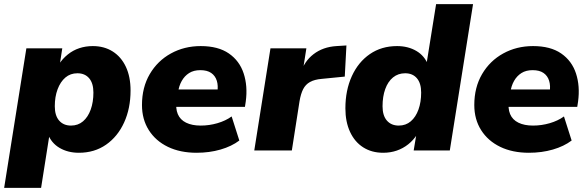

<svg xmlns="http://www.w3.org/2000/svg" viewBox="-36 -725 2833 925"><path d="M-16 180 91 -492H264L252 -414H247Q265 -442 290.5 -462.5Q316 -483 346.5 -493Q377 -503 411 -503Q466 -503 507 -477Q548 -451 570.5 -403Q593 -355 593 -289Q593 -203 562 -135Q531 -67 475 -28Q419 11 344 11Q291 11 251 -12.5Q211 -36 194 -81L203 -80L162 180ZM306 -120Q340 -120 364 -140.5Q388 -161 401 -197Q414 -233 414 -279Q414 -324 393.5 -348Q373 -372 337 -372Q303 -372 279 -351.5Q255 -331 241.5 -295Q228 -259 228 -213Q228 -168 249 -144Q270 -120 306 -120Z M911 11Q832 11 773 -17.5Q714 -46 681 -98Q648 -150 648 -219Q648 -304 685.5 -368Q723 -432 787.5 -467.5Q852 -503 931 -503Q1015 -503 1066.5 -467.5Q1118 -432 1138 -371Q1158 -310 1148 -236L1144 -210H793L805 -294H1027L1011 -281Q1016 -312 1008.5 -336Q1001 -360 981.5 -373.5Q962 -387 929 -387Q897 -387 875 -373Q853 -359 839.5 -335Q826 -311 822 -281L815 -242Q809 -203 820.5 -175.5Q832 -148 860.5 -134Q889 -120 931 -120Q972 -120 1011.5 -131.5Q1051 -143 1080 -164L1117 -48Q1080 -20 1026.5 -4.5Q973 11 911 11Z M1189 0 1267 -492H1440L1421 -371H1412Q1429 -429 1474.5 -464Q1520 -499 1585 -503L1633 -506L1625 -356L1514 -345Q1479 -342 1457.5 -330Q1436 -318 1424.5 -295.5Q1413 -273 1407 -237L1370 0Z M1810 11Q1755 11 1714 -15Q1673 -41 1650.5 -89.5Q1628 -138 1628 -203Q1628 -290 1659 -358Q1690 -426 1746 -464.5Q1802 -503 1877 -503Q1930 -503 1970 -479.5Q2010 -456 2027 -411L2018 -412L2065 -705H2243L2131 0H1957L1970 -78H1974Q1956 -50 1931 -30Q1906 -10 1875.5 0.5Q1845 11 1810 11ZM1885 -120Q1919 -120 1943 -140.5Q1967 -161 1980 -197Q1993 -233 1993 -279Q1993 -324 1972.5 -348Q1952 -372 1916 -372Q1882 -372 1857.5 -352Q1833 -332 1820 -296Q1807 -260 1807 -213Q1807 -168 1828 -144Q1849 -120 1885 -120Z M2512 11Q2433 11 2374 -17.5Q2315 -46 2282 -98Q2249 -150 2249 -219Q2249 -304 2286.5 -368Q2324 -432 2388.5 -467.5Q2453 -503 2532 -503Q2616 -503 2667.5 -467.5Q2719 -432 2739 -371Q2759 -310 2749 -236L2745 -210H2394L2406 -294H2628L2612 -281Q2617 -312 2609.5 -336Q2602 -360 2582.5 -373.5Q2563 -387 2530 -387Q2498 -387 2476 -373Q2454 -359 2440.5 -335Q2427 -311 2423 -281L2416 -242Q2410 -203 2421.5 -175.5Q2433 -148 2461.5 -134Q2490 -120 2532 -120Q2573 -120 2612.5 -131.5Q2652 -143 2681 -164L2718 -48Q2681 -20 2627.5 -4.5Q2574 11 2512 11Z"/></svg>

Font: Nunito Sans 12pt ExtraLight 12pt Black
Style: Italic
Weight: 900
Italic angle: -9°
Version: Version 3.101;gftools[0.9.27]